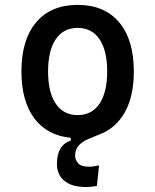

<svg xmlns="http://www.w3.org/2000/svg" viewBox="-20 -547 626 774"><path d="M326.7 207Q270.5 207 240 182.4Q209.5 157.7 209.5 113.3Q209.5 38.1 265.1 19.5V8.3Q170.4 -0.5 118.4 -69.8Q66.4 -139.2 66.4 -258.8Q66.4 -387.2 126 -457.3Q185.5 -527.3 293 -527.3Q400.9 -527.3 460.2 -457.3Q519.5 -387.2 519.5 -258.8Q519.5 -158.7 482.7 -93.5Q445.8 -28.3 377.9 -3.9Q357.9 3.9 335.7 13.4Q313.5 22.9 298.1 38.8Q282.7 54.7 282.7 82Q282.7 94.7 293.9 109.9Q305.2 125 339.4 125Q357.4 125 379.4 119.6L370.6 202.6Q345.7 207 326.7 207ZM293 -83Q350.1 -83 381.1 -128.9Q412.1 -174.8 412.1 -258.8Q412.1 -343.3 381.1 -388.9Q350.1 -434.6 293 -434.6Q235.8 -434.6 204.8 -388.9Q173.8 -343.3 173.8 -258.8Q173.8 -174.8 204.8 -128.9Q235.8 -83 293 -83Z"/></svg>

Font: CaskaydiaMono NF
Style: Regular
Weight: 400
Designer: Aaron Bell
Foundry: Saja Typeworks
Version: Version 2111.001; ttfautohint (v1.8.4);Nerd Fonts 3.1.1